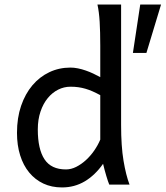

<svg xmlns="http://www.w3.org/2000/svg" viewBox="-20 -801 719 833"><path d="M678.7 -781.2 615.2 -571.3H556.6L588.4 -781.2ZM285.6 -424.8Q257.8 -424.8 232.4 -412.1Q207 -399.4 187.3 -375.5Q167.5 -351.6 155.8 -317.1Q144 -282.7 144 -239.3Q144 -153.8 173.1 -109.9Q202.1 -65.9 266.1 -65.9Q288.6 -65.9 310.8 -77.1Q333 -88.4 352.8 -106.4Q372.6 -124.5 388.7 -147.7Q404.8 -170.9 415 -195.3V-388.2Q397 -397.9 381.3 -404.8Q365.7 -411.6 350.6 -416Q335.4 -420.4 319.8 -422.6Q304.2 -424.8 285.6 -424.8ZM505.4 -258.8Q505.4 -166.5 515.9 -103.8Q526.4 -41 542 0H454.1Q448.7 -12.7 441.2 -37.8Q433.6 -63 427.2 -90.3Q392.1 -40.5 347.7 -14.2Q303.2 12.2 249 12.2Q204.1 12.2 168.2 -4.6Q132.3 -21.5 106.7 -52.5Q81.1 -83.5 67.4 -127.2Q53.7 -170.9 53.7 -224.6Q53.7 -289.6 71.5 -341.8Q89.4 -394 120.6 -430.9Q151.9 -467.8 194.1 -487.8Q236.3 -507.8 285.6 -507.8Q301.3 -507.8 318.1 -504.4Q335 -501 351.8 -495.1Q368.7 -489.3 384.8 -481.7Q400.9 -474.1 415 -466.3V-603Q415 -662.1 412.4 -706.3Q409.7 -750.5 402.8 -781.2H505.4Z"/></svg>

Font: Andika Compact
Style: Regular
Weight: 400
Designer: Victor Gaultney, Annie Olsen, Julie Remington, Don Collingsworth, Eric Hays, Becca Hirsbrunner
Foundry: SIL International
Version: Version 5.000 ; LnSpcTght